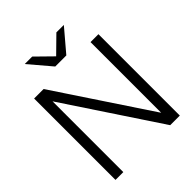

<svg xmlns="http://www.w3.org/2000/svg" viewBox="-248 -1058 1201 1201"><g transform="rotate(-45 352.5 -457.0)"><path d="M137 -626V0H68V-720H152L567 -95V-720H637V0H552ZM179 -914H245L352 -809L459 -914H525L401 -768H303Z"/></g></svg>

Font: Aspekta 300
Style: Regular
Weight: 300
Designer: Ivo Dolenc
Version: Version 2.000